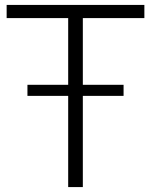

<svg xmlns="http://www.w3.org/2000/svg" viewBox="-20 -760 614 780"><path d="M91.5 -370.5V-415.5H482V-370.5ZM257 0V-686.5H7V-740H566.5V-686.5H316.5V0Z"/></svg>

Font: Encode Sans SC Condensed Thin Light
Style: Regular
Weight: 300
Version: Version 3.002